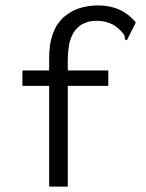

<svg xmlns="http://www.w3.org/2000/svg" viewBox="-20 -691 540 711"><path d="M343 -671C318 -671 294 -667 272 -660C251 -653 232 -641 214 -626C198 -611 184 -590 176 -566C166 -540 162 -510 162 -475V-430H63V-373H162V0H231V-373H381V-430H231V-465C231 -493 234 -517 238 -536C244 -555 251 -571 261 -582C271 -593 282 -602 295 -606C308 -612 323 -614 340 -614C361 -614 380 -609 398 -600C415 -590 429 -577 440 -562C441 -559 442 -555 442 -550C442 -545 445 -542 450 -542L483 -608C448 -650 401 -671 343 -671Z"/></svg>

Font: Inconsolatazi4
Style: Regular
Weight: 400
Designer: Raph Levien, Kirill Tkachev
Foundry: Cyreal
Version: Version 1.013